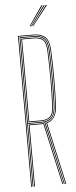

<svg xmlns="http://www.w3.org/2000/svg" viewBox="-63 -982 399 1014"><g transform="rotate(-5 137.0 -475.0)"><path d="M60 0V-800H142Q181.5 -800 203.8 -780.6Q226 -761.2 228 -707Q231.2 -624.2 231 -552.6Q230.8 -481 228 -418Q224.8 -341.8 173 -328.5L246 0H242L168.2 -331.5Q196 -337.2 209.1 -357.9Q222.2 -378.5 224 -418.2Q226.8 -481.5 226.9 -553.8Q227 -626 224 -707Q222.2 -760 200.4 -778Q178.5 -796 142 -796H64V0ZM68 0V-792H142Q178.2 -792 198.2 -774.8Q218.2 -757.5 220 -706.8Q222.8 -630 222.9 -556.2Q223 -482.5 220 -418.2Q218.2 -377.5 204.8 -358.4Q191.2 -339.2 163.5 -334.8L237.8 0H233.8L159.5 -334Q150.8 -333 141 -333H72V0ZM72 -337H141Q175.2 -337 194.5 -352.8Q213.8 -368.5 216 -418.5Q218.8 -481.5 218.9 -554.2Q219 -627 216 -706.5Q214.2 -756 195.2 -772Q176.2 -788 142 -788H72ZM76 -341V-784H142Q174.8 -784 192.5 -769Q210.2 -754 212 -706.5Q214.8 -629.2 214.9 -556Q215 -482.8 212 -418.5Q209.8 -369.2 191.1 -355.1Q172.5 -341 141 -341ZM80 -345H141Q171.5 -345 188.8 -358.5Q206 -372 208 -418.8Q210.8 -482 210.9 -554.5Q211 -627 208 -706.5Q206.2 -753.5 188.9 -766.8Q171.5 -780 142 -780H80ZM76 0V-329H141Q149 -329 156.5 -329.8L229.5 0H225.5L153.2 -325.5Q146.2 -325 141 -325H80V0ZM125 -845 197 -950H203L129 -845ZM141 -845 221 -950H227L145 -845ZM133 -845 209 -950H215L137 -845Z"/></g></svg>

Font: Big Shoulders Inline Display Thin
Style: Regular
Weight: 100
Designer: Patric King
Foundry: XO Type Co
Version: Version 1.000